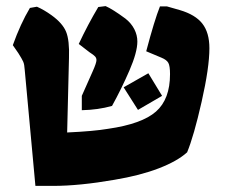

<svg xmlns="http://www.w3.org/2000/svg" viewBox="-20 -598 744 629"><path d="M248 -284 284 -365Q296 -392 296 -401Q296 -408 291.5 -413Q287 -418 273 -427L238 -454Q268 -518 302 -575L326 -578Q349 -568 391 -537Q410 -522 420 -502.5Q430 -483 430 -462Q430 -427 404 -367Q378 -307 347 -251Q301 -238 248 -237ZM61 -369Q60 -387 56 -396Q52 -405 40 -424L22 -450Q47 -520 78 -572L101 -576Q124 -566 149 -548Q185 -522 196.5 -494Q208 -466 206 -408L200 -164Q287 -168 334 -176Q445 -192 491 -232.5Q537 -273 537 -355Q537 -382 531.5 -392Q526 -402 509 -409L459 -430Q486 -532 504 -577H527L569 -565Q620 -550 643 -520.5Q666 -491 666 -440Q666 -377 640.5 -264.5Q615 -152 593 -99Q561 -70 500 -46.5Q439 -23 355 -9Q240 11 154 11H96ZM385 -312 466 -358 511 -284 432 -238Z"/></svg>

Font: Suez One
Style: Regular
Weight: 400
Version: Version 1.000